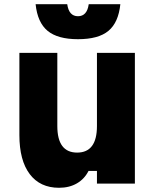

<svg xmlns="http://www.w3.org/2000/svg" viewBox="-20 -871 740 911"><path d="M620 -620V0H440V-60H400Q381 -22 345 -1Q309 20 260 20Q170 20 121 -45Q72 -110 72 -230V-620H252V-273Q252 -147 346 -147Q440 -147 440 -273V-620ZM299 -851Q307 -794 350 -794Q393 -794 401 -851H551Q542 -764 494.5 -724.5Q447 -685 350 -685Q254 -685 206 -724.5Q158 -764 149 -851Z"/></svg>

Font: Martian Mono ExtraBold
Style: Regular
Weight: 800
Monospace: yes
Designer: Roman Shamin
Foundry: Evil Martians
Version: Version 1.000; ttfautohint (v1.8.4.7-5d5b)